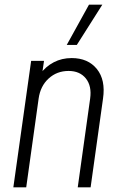

<svg xmlns="http://www.w3.org/2000/svg" viewBox="-20 -800 513 820"><path d="M37 0 113 -540H168L158 -472L151 -483Q175 -516 209.5 -534Q244 -552 286 -552Q356 -552 393.8 -505.2Q431.5 -458.5 420 -379L367 0H312L365 -379Q372.5 -432.5 346.8 -464.8Q321 -497 273 -497Q223 -497 187.8 -464.8Q152.5 -432.5 145 -379L92 0ZM265 -608 360 -780H417L308 -608Z"/></svg>

Font: Mohave Light
Style: Italic
Weight: 300
Italic angle: -8°
Designer: Gumpita Rahayu
Foundry: Tokotype
Version: Version 2.003